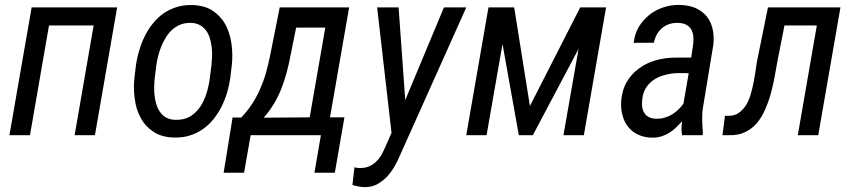

<svg xmlns="http://www.w3.org/2000/svg" viewBox="-20 -559 3530 794"><path d="M288.6 0H372.6L464.4 -528.3H110.8L19 0H104L182.6 -453.6H367.2Z M542 -287.6 536.1 -238.8C532.7 -210 533.2 -180.7 537.1 -151.4C540.5 -122.1 548.8 -95.7 561.5 -72.3C574.2 -48.3 591.8 -29.3 614.3 -14.2C636.7 1 665 8.8 698.7 9.8C722.7 10.3 744.6 7.8 764.6 1.5C784.7 -4.9 802.7 -13.7 818.8 -24.9C835 -36.1 849.6 -49.8 862.8 -65.9C875.5 -82 886.7 -99.1 896 -117.7C905.3 -136.2 913.1 -155.8 919.4 -176.8C925.3 -197.3 929.7 -217.8 932.6 -238.8L938.5 -288.6C941.9 -317.9 941.4 -347.2 937.5 -376.5C933.6 -405.8 925.3 -432.1 913.1 -456.1C900.4 -479.5 882.8 -499 860.4 -514.2C837.9 -529.3 809.6 -537.1 775.9 -538.1C752 -538.6 730.5 -536.1 710.4 -529.8C690.4 -523.4 671.9 -514.6 655.8 -503.4C639.6 -491.7 625 -478 612.3 -461.9C599.1 -445.8 587.9 -428.2 578.6 -409.2C569.3 -390.1 561.5 -370.6 555.7 -350.1C549.3 -329.1 544.9 -308.6 542 -287.6ZM620.1 -238.3 626.5 -288.6C627.9 -301.3 630.9 -314.5 634.3 -328.6C637.7 -342.3 642.6 -356 647.9 -369.1C653.3 -382.3 659.7 -394.5 667.5 -406.7C674.8 -418.5 683.6 -428.7 693.8 -437.5C704.1 -446.3 715.3 -453.1 728 -458C740.7 -462.9 754.9 -464.8 770.5 -464.4C785.2 -463.9 797.4 -460.4 807.6 -454.6C817.9 -448.7 826.2 -440.9 833 -431.6C839.4 -422.4 844.7 -411.6 848.1 -399.9C851.6 -387.7 854 -375.5 855.5 -362.8C856.9 -349.6 857.4 -336.9 856.9 -324.2C856.4 -311.5 855.5 -299.8 854.5 -289.1L848.1 -238.8C845.7 -218.3 841.3 -197.3 835 -176.3C828.6 -155.3 820.3 -136.2 809.1 -119.1C797.9 -102.1 783.7 -87.9 766.6 -77.6C749.5 -67.4 728.5 -62.5 703.6 -63.5C689 -64 676.8 -67.4 666.5 -73.2C656.2 -79.1 647.9 -86.9 641.6 -96.2C635.3 -105.5 629.9 -115.7 626.5 -127.9C623 -139.6 620.6 -151.9 619.1 -165C617.7 -177.7 617.2 -190.4 617.7 -203.1C618.2 -215.3 618.7 -227.1 620.1 -238.3Z M977.5 -72.8 941.9 -73.2 904.8 155.3H989.3L1016.6 0H1307.1L1280.3 155.3H1364.7L1404.3 -73.7H1344.7L1423.8 -528.3H1136.7L1097.2 -330.1C1092.3 -305.2 1086.4 -281.7 1080.1 -258.8C1073.7 -235.8 1065.4 -213.4 1056.2 -191.9C1046.9 -170.4 1035.6 -149.9 1022.9 -129.9C1009.8 -109.9 994.6 -90.8 977.5 -72.8ZM1181.6 -330.1 1204.6 -444.8H1325.2L1260.7 -73.7L1070.3 -72.3C1086.4 -90.3 1100.6 -109.4 1112.8 -129.9C1125 -149.9 1135.3 -171.4 1144 -193.4C1152.3 -215.3 1159.7 -237.8 1166 -260.7C1171.9 -283.7 1177.2 -306.6 1181.6 -330.1Z M1815.9 -528.3 1655.8 -145 1628.4 -528.3H1539.6L1599.1 -9.8L1573.7 48.3C1568.4 60.5 1562.5 72.3 1556.2 83.5C1549.8 94.2 1542 103.5 1533.2 111.8C1524.4 119.6 1514.2 126 1502.9 130.4C1491.7 134.8 1478.5 136.2 1463.9 135.7C1457.5 135.3 1451.2 134.3 1445.8 132.8L1437.5 206.1L1460.9 211.9C1469.2 213.4 1477.1 214.4 1485.4 214.8C1504.4 215.3 1522 211.9 1537.6 204.1C1552.7 195.8 1566.9 185.5 1579.1 172.9C1591.3 159.7 1602.1 145.5 1611.3 129.4C1620.6 113.3 1628.4 97.7 1634.8 82L1908.2 -528.3Z M2379.4 -528.3 2171.4 -120.6 2106.4 -528.3H2000L1908.2 0H1992.2L2058.1 -377L2125.5 0H2183.6L2372.6 -356.9L2310.1 0H2394.5L2486.3 -528.3Z M2800.8 0H2885.7L2886.7 -8.3C2885.3 -26.9 2884.3 -44.9 2883.8 -62C2883.3 -79.1 2884.3 -96.7 2887.2 -115.2L2930.2 -375.5C2932.6 -399.9 2931.2 -421.9 2926.3 -441.9C2921.4 -461.9 2913.1 -479 2900.9 -493.2C2888.7 -507.3 2873.5 -518.1 2855 -526.4C2835.9 -534.2 2814.5 -538.1 2789.6 -538.6C2766.6 -539.1 2744.1 -535.6 2722.7 -528.3C2700.7 -521 2681.2 -510.3 2664.1 -496.6C2647 -482.4 2632.3 -465.8 2621.1 -446.8C2609.9 -427.2 2603 -405.8 2600.6 -381.8L2684.1 -382.3C2686.5 -394.5 2690.4 -405.3 2695.8 -415.5C2701.2 -425.8 2708.5 -434.6 2716.8 -441.9C2725.1 -449.2 2734.4 -454.6 2745.1 -458.5C2755.9 -462.4 2767.6 -464.4 2780.8 -464.4C2794.9 -464.4 2806.2 -462.4 2815.4 -458C2824.7 -453.6 2831.5 -447.3 2836.9 -439.9C2841.8 -432.1 2845.2 -422.9 2846.7 -412.1C2848.1 -401.4 2848.1 -389.6 2846.7 -377L2838.4 -320.8H2775.4C2747.1 -320.8 2719.7 -317.4 2693.4 -310.1C2667 -302.7 2643.6 -291.5 2623 -276.4C2602.1 -261.2 2585 -242.7 2571.8 -220.2C2558.6 -197.3 2550.8 -170.9 2548.8 -140.1C2547.4 -118.7 2549.3 -98.6 2554.7 -80.6C2559.6 -62.5 2567.4 -46.4 2578.6 -33.2C2589.8 -19.5 2603.5 -8.8 2620.6 -1.5C2637.2 6.3 2656.7 10.3 2679.2 10.3C2691.9 10.3 2704.1 8.3 2715.3 4.9C2726.6 1.5 2737.3 -3.4 2747.6 -9.8C2757.3 -15.6 2766.6 -22.9 2775.4 -31.2C2784.2 -39.6 2792.5 -48.3 2800.3 -57.6C2799.3 -47.9 2798.8 -38.1 2798.3 -28.8C2797.9 -19.5 2798.8 -9.8 2800.8 0ZM2696.8 -67.9C2683.6 -67.9 2672.9 -69.8 2664.6 -74.2C2656.2 -78.1 2649.4 -84 2645 -91.3C2640.1 -98.6 2637.2 -106.9 2635.7 -117.2C2634.3 -127.4 2634.8 -138.2 2636.2 -150.4C2638.7 -169.9 2644.5 -186.5 2654.3 -200.2C2663.6 -213.4 2675.8 -224.6 2689.9 -232.9C2704.1 -241.2 2720.2 -247.1 2737.3 -251C2754.4 -254.9 2772 -256.8 2789.6 -256.8L2828.1 -256.3L2806.2 -129.9C2799.8 -121.1 2792.5 -112.8 2784.7 -105.5C2776.4 -97.7 2768.1 -90.8 2758.8 -85.4C2749.5 -80.1 2739.7 -75.7 2729.5 -72.8C2719.2 -69.3 2708 -67.9 2696.8 -67.9Z M3363.8 0 3455.6 -528.3H3155.8L3109.9 -302.2C3107.9 -291 3106 -277.3 3104 -262.2C3101.6 -247.1 3099.1 -231 3095.7 -214.8C3092.3 -198.2 3088.4 -182.1 3083.5 -166C3078.6 -149.9 3072.3 -135.7 3064.5 -123C3056.2 -110.4 3046.4 -100.1 3035.2 -92.3C3023.4 -84 3009.3 -80.1 2993.2 -80.1H2978L2967.8 0H2994.1C3020 1 3042.5 -3.4 3061.5 -12.7C3080.6 -22 3096.7 -34.2 3110.4 -50.3C3123.5 -66.4 3134.8 -85 3144 -106C3153.3 -127 3161.1 -148.4 3167.5 -171.4C3173.8 -194.3 3178.7 -216.8 3183.1 -239.7L3194.3 -302.2L3224.1 -453.6H3357.9L3279.3 0Z"/></svg>

Font: Roboto Condensed
Style: Italic
Weight: 400
Designer: Google
Version: Version 1.000;PS 001.000;hotconv 1.0.88;makeotf.lib2.5.64775